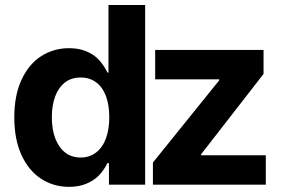

<svg xmlns="http://www.w3.org/2000/svg" viewBox="-20 -727 1118 756"><path d="M36.3 -264.6Q36.3 -352.2 65.1 -413.8Q94 -475.4 142.9 -506.3Q191.8 -537.3 251.8 -537.3Q291.1 -537.3 320.5 -524.7Q349.9 -512 367.9 -492.9Q386 -473.9 399 -449.3Q400.2 -447.2 401 -445.4Q401.8 -443.6 402.8 -441.4H407.1V-707.2H551.5V0H409V-84.6H402.8Q401.4 -81.5 400 -78.9Q386.9 -54.1 368.4 -35.2Q349.9 -16.4 320.5 -3.8Q291.1 8.7 252 8.7Q190.5 8.7 141.7 -23.2Q92.8 -55.1 64.5 -116.8Q36.3 -178.6 36.3 -264.6ZM410.3 -265.2Q410.3 -313.1 397.2 -348.5Q384 -384 358.5 -402.9Q333 -421.8 297.3 -421.8Q261 -421.8 235.8 -402.3Q210.5 -382.8 197.3 -347.4Q184.1 -312.1 184.1 -265.2Q184.1 -218 197.5 -182.4Q210.8 -146.8 236.1 -126.8Q261.3 -106.8 297.3 -106.8Q332.5 -106.8 358.1 -126.4Q383.7 -145.9 397 -181.7Q410.3 -217.6 410.3 -265.2ZM582.1 -87 843.2 -410.8V-414.7H591V-530.4H1017.7V-435.9L771.9 -119.6V-115.7H1026.6V0H582.1Z"/></svg>

Font: Pretendard Variable
Style: Regular
Weight: 400
Designer: Base glyphs from Inter by Rasmus Andersson; Hangul glyphs from Noto Sans CJK(Source Han Sans) by Jang Soo-young and Kang
Foundry: Kil Hyung-jin
Version: Version 1.100;FEAKit 1.0